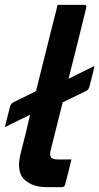

<svg xmlns="http://www.w3.org/2000/svg" viewBox="-25 -770 409 790"><path d="M364 -499Q362 -489 357 -468Q352 -447 343 -414Q339 -400 330 -396L233 -349Q221 -300 208.5 -251.5Q196 -203 184 -154Q178 -133 185 -123Q188 -118 195 -116Q202 -114 211 -114H269Q263 -89 256.5 -63Q250 -37 243 -11Q242 -5 237.5 -2.5Q233 0 229 0H168Q106 0 73.5 -33Q41 -66 61 -143Q71 -182 80.5 -220.5Q90 -259 99 -298L-5 -247Q-2 -260 2 -275Q6 -290 16 -330Q18 -338 21 -342Q24 -346 32 -350L123 -395Q138 -456 153.5 -517Q169 -578 184 -639Q191 -665 198 -694Q205 -723 212 -750H322Q333 -750 330 -739Q312 -666 294 -592.5Q276 -519 257 -446Z"/></svg>

Font: Recursive Sn Lnr St SmB
Style: Italic
Weight: 600
Italic angle: -15°
Version: Version 1.079;hotconv 1.0.112;makeotfexe 2.5.65598; ttfautoh